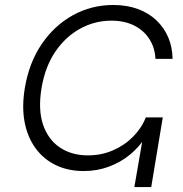

<svg xmlns="http://www.w3.org/2000/svg" viewBox="-20 -758 742 778"><path d="M318.8 -64.9Q256.3 -64.9 206.8 -88.6Q157.2 -112.3 124.5 -156.7Q91.8 -201.2 79.8 -262.9Q67.9 -324.7 80.6 -401.4Q97.7 -503.9 148.9 -579.3Q200.2 -654.8 275.4 -696.3Q350.6 -737.8 439 -737.8Q494.6 -737.8 538.8 -721.4Q583 -705.1 614 -675.5Q645 -646 661.9 -606.2Q678.7 -566.4 679.2 -519.5H609.9Q607.9 -564 585.7 -599.1Q563.5 -634.3 524.2 -654.3Q484.9 -674.3 430.7 -674.3Q364.7 -674.3 305.7 -642.3Q246.6 -610.4 204.8 -549.6Q163.1 -488.8 148.4 -401.9Q133.8 -314 154.5 -252.9Q175.3 -191.9 222.9 -160.2Q270.5 -128.4 336.4 -128.4Q390.6 -128.4 437.5 -148.7Q484.4 -168.9 519 -203.9Q553.7 -238.8 570.8 -282.2H603Q593.3 -239.7 568.4 -200.7Q543.5 -161.6 506.3 -131.1Q469.2 -100.6 421.6 -82.8Q374 -64.9 318.8 -64.9ZM524.4 0 573.2 -282.2H639.6L592.8 0Z"/></svg>

Font: Inter 18pt Light
Style: Italic
Weight: 300
Italic angle: -9.3988°
Designer: Rasmus Andersson
Foundry: rsms
Version: Version 4.001;git-66647c0bb